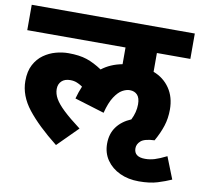

<svg xmlns="http://www.w3.org/2000/svg" viewBox="-81 -709 968 916"><g transform="rotate(10 402.5 -251.5)"><path d="M469 -32Q469 -80 493.5 -113.5Q518 -147 563 -166Q582 -204 582 -242Q582 -273 568.5 -287.5Q555 -302 532 -302Q515 -302 496 -291.5Q477 -281 458.5 -253Q440 -225 427 -174L283 -218Q292 -251 304 -279Q291 -288 276.5 -294Q262 -300 244 -300Q217 -300 202 -285.5Q187 -271 187 -247Q187 -224 200 -201Q213 -178 243.5 -149Q274 -120 327 -80L230 17Q135 -58 84 -123Q33 -188 33 -259Q33 -306 50 -338Q67 -370 94 -389Q121 -408 152 -416.5Q183 -425 213 -425Q266 -425 302 -413Q338 -401 377 -375Q418 -407 476 -418V-499H0V-622H790V-499H628V-408Q678 -389 707 -346.5Q736 -304 736 -244Q736 -201 724 -164Q712 -127 690 -88V-87Q641 -85 623.5 -69.5Q606 -54 606 -34Q606 8 660 8Q683 8 706 1Q729 -6 763 -23L805 83Q776 96 739 107.5Q702 119 649 119Q597 119 556.5 100Q516 81 492.5 47Q469 13 469 -32Z"/></g></svg>

Font: Noto Sans ExtraBold
Style: Regular
Weight: 800
Designer: Monotype Design Team
Foundry: Monotype Imaging Inc.
Version: Version 2.007